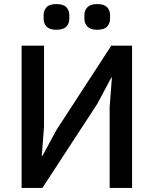

<svg xmlns="http://www.w3.org/2000/svg" viewBox="-20 -922 754 942"><path d="M86 0V-698H196V-301L185 -157H188L258 -286L526 -698H628V0H518V-397L529 -541H526L457 -412L188 0ZM257 -776Q223 -776 208.5 -791.5Q194 -807 194 -830V-848Q194 -871 208.5 -886.5Q223 -902 257 -902Q291 -902 305.5 -886.5Q320 -871 320 -848V-830Q320 -807 305.5 -791.5Q291 -776 257 -776ZM457 -776Q424 -776 409 -791.5Q394 -807 394 -830V-848Q394 -871 409 -886.5Q424 -902 457 -902Q491 -902 505.5 -886.5Q520 -871 520 -848V-830Q520 -807 505.5 -791.5Q491 -776 457 -776Z"/></svg>

Font: IBM Plex Sans Medium
Style: Regular
Weight: 500
Designer: Mike Abbink, Paul van der Laan, Pieter van Rosmalen
Foundry: Bold Monday
Version: Version 3.201